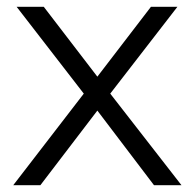

<svg xmlns="http://www.w3.org/2000/svg" viewBox="-20 -546 574 566"><path d="M515 0H434L267 -220L99 0H19L227 -270L29 -526H109L267 -320L425 -526H503L305 -270Z"/></svg>

Font: mBank
Style: Regular
Weight: 400
Designer: Julieta Ulanovsky
Foundry: Julieta Ulanovsky
Version: Version 7.200;PS 007.200;hotconv 1.0.88;makeotf.lib2.5.64775